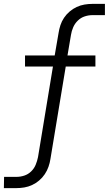

<svg xmlns="http://www.w3.org/2000/svg" viewBox="-44 -755 564 990"><path d="M-24 215 -23 157H41Q61 157 81 150.5Q101 144 116.5 129Q132 114 140 94.5Q148 75 152 55L229 -412H85V-469H238L258 -585Q261 -605 267.5 -625Q274 -645 286 -663Q298 -681 315 -695.5Q332 -710 351.5 -719Q371 -728 391.5 -731.5Q412 -735 433 -735H497V-677H433Q413 -677 393 -670.5Q373 -664 357.5 -649Q342 -634 333.5 -614.5Q325 -595 322 -575L304 -469H448V-412H295L216 65Q213 85 206 105Q199 125 187 143Q175 161 158 175.5Q141 190 121.5 199Q102 208 81.5 211.5Q61 215 40 215Z"/></svg>

Font: Iosevka Aile Light Oblique
Style: Regular
Weight: 300
Italic angle: -9°
Designer: Belleve Invis
Foundry: Belleve Invis
Version: Version 31.1.0; ttfautohint (v1.8.4)